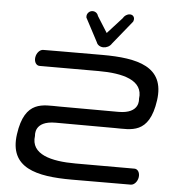

<svg xmlns="http://www.w3.org/2000/svg" viewBox="-54 -824 810 875"><g transform="rotate(5 351.0 -386.5)"><path d="M221.3 -326.9C147.8 -326.9 62 -343.6 39.7 -184.5C17.7 -28.3 144.9 0 306.4 0C467.9 0 576.5 -0.7 576.5 -0.7C591.5 -0.7 606.7 -16.9 609.7 -37.8C612.6 -58.7 601.9 -74.8 586.9 -74.8C586.9 -74.8 428.4 -74.8 316.9 -74.8C205.4 -74.8 110.1 -98.6 122.2 -184.5C122.4 -186.4 110.3 -252.3 210.8 -252.1C211.3 -252.3 319.2 -251.4 480.7 -251.4C554.2 -251.4 640 -234.8 662.3 -393.9C684.3 -550 557.1 -578.4 395.6 -578.4C234.1 -578.4 125.5 -577.6 125.5 -577.6C110.5 -577.6 95.3 -561.5 92.3 -540.6C89.4 -519.7 100.1 -503.5 115.1 -503.5C115.1 -503.5 273.6 -503.6 385.1 -503.6C496.7 -503.6 591.9 -479.8 579.8 -393.9C579.6 -392 591.7 -326 491.2 -326.2C491.2 -326.2 382.8 -326.9 221.3 -326.9ZM397.6 -613.3C411.8 -613.3 426.9 -620.3 435.2 -633.9C443.6 -644.2 521.1 -739.9 521.1 -739.9L522.4 -741.5L523.2 -743.5C526.5 -751.4 526.3 -760.5 520.8 -766.8C517.1 -771.1 511.4 -773.3 505.3 -773.3C492 -773.3 479.9 -764.6 473.5 -752.8L406.9 -679.6L360.8 -752.8C358 -763.6 348.5 -773.3 334.7 -773.3C328.3 -773.3 321.7 -770.8 316.7 -766.1C310 -759.9 307.4 -751.2 308.5 -743.5L308.7 -741.5L309.6 -739.9C309.6 -739.8 359.7 -645.1 365.7 -633.9C369.9 -621.2 382.9 -613.3 397.6 -613.3Z"/></g></svg>

Font: Hi.
Style: Regular
Weight: 400
Designer: Mew Too, Robert Jablonski
Foundry: Cannot Into Space Fonts
Version: Version 1.996